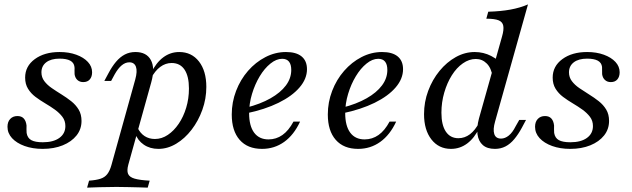

<svg xmlns="http://www.w3.org/2000/svg" viewBox="-20 -661 2853 867"><path d="M172.7 11.3Q127.3 11.3 91.1 -1.7Q54.9 -14.8 34.3 -37.2Q13.8 -59.7 13.8 -88.4Q13.8 -110.9 26.1 -123.9Q38.5 -137 58.8 -137Q77.3 -137 87.4 -125.9Q97.5 -114.7 99.8 -94.2Q99.7 -86.8 99.6 -76.8Q99.4 -66.8 100.2 -60.6Q103.9 -37.8 121.3 -28.2Q138.7 -18.6 173.4 -18.6Q221.2 -18.6 248.2 -38.3Q275.2 -57.9 275.2 -91.8Q275.2 -115.7 261.8 -133.4Q248.4 -151 228.2 -165.7Q207.9 -180.3 184.3 -194.2Q160.8 -208.1 140.1 -223.6Q119.4 -239.2 106.5 -260.3Q93.5 -281.4 93.5 -310.5Q93.5 -362 137.1 -394Q180.7 -426.1 249.1 -426.1Q291.2 -426.1 324.6 -413.9Q358 -401.7 376.9 -381.2Q395.9 -360.8 395.9 -334.6Q395.9 -314.6 385.6 -302.5Q375.3 -290.3 355.9 -290.3Q339.9 -290.3 329.5 -299.8Q319.1 -309.4 316.8 -325.8Q316 -334.5 316.5 -343.7Q317.1 -352.8 316.3 -358.8Q314.1 -377.9 297.2 -387.1Q280.3 -396.2 248.9 -396.2Q210.4 -396.2 188.7 -379.6Q167.1 -362.9 167.1 -334.3Q167.1 -312 180.1 -294.7Q193.1 -277.4 213.8 -263.2Q234.4 -249 257.6 -234.7Q280.7 -220.4 301.4 -204.1Q322.1 -187.8 335.1 -166.3Q348.1 -144.8 348.1 -114.9Q348.1 -77.6 325.6 -49.3Q303.1 -21 263.4 -4.8Q223.7 11.3 172.7 11.3Z M373.3 186.3 382.2 154.8Q414.5 152.5 433.8 146.1Q453.2 139.8 464.5 125.1Q475.9 110.4 483 85L590.7 -301.9Q601.1 -339.6 593.8 -359.6Q586.5 -379.6 563.9 -379.6Q546.1 -379.6 529.6 -366Q513.1 -352.4 497.8 -325.1L481.8 -295.5H451.1L469.7 -330.1Q486 -361 504.1 -382.3Q522.2 -403.7 543.7 -414.9Q565.2 -426.1 591.6 -426.1Q641.6 -426.1 661.3 -389.7Q681 -353.3 663 -289.3L559.4 82.7Q552.2 109.1 558.3 124Q564.5 138.8 588 145.7Q611.5 152.5 655.9 154.8L647 186.3Q632.5 185.5 609.8 185.1Q587 184.7 560 183.9Q532.9 183.1 505.9 183.1Q466.5 183.1 430.1 184.3Q393.8 185.5 373.3 186.3ZM695.2 11.3Q657.3 11.3 629.4 -7.7Q601.6 -26.6 590.7 -58.5L601.2 -84.3Q613.2 -59.3 633.2 -46.3Q653.3 -33.4 679.4 -33.4Q710.5 -33.4 737.9 -51.9Q765.4 -70.3 786.9 -102Q808.5 -133.8 820.8 -174.7Q833.2 -215.6 833.2 -261.4Q833.2 -316.8 813.2 -346.7Q793.2 -376.5 754.9 -376.5Q727.3 -376.5 703.6 -358.9Q679.9 -341.4 661.6 -306.9L662.1 -331.5Q684.9 -378 717.3 -402.1Q749.6 -426.1 789.3 -426.1Q845.2 -426.1 878.5 -383.3Q911.7 -340.5 911.7 -268.5Q911.7 -215.1 893.7 -165.1Q875.8 -115.1 845.2 -75.3Q814.6 -35.4 775.8 -12.1Q736.9 11.3 695.2 11.3Z M1163.2 11.3Q1097.9 11.3 1062.2 -29.5Q1026.5 -70.2 1026.5 -144Q1026.5 -199.6 1046.1 -250.6Q1065.7 -301.7 1100 -341Q1134.4 -380.4 1178.7 -403.2Q1222.9 -426.1 1271.4 -426.1Q1317.8 -426.1 1342 -406.1Q1366.2 -386.1 1366.2 -348.5Q1366.2 -305.1 1332.6 -266.1Q1299.1 -227 1237.8 -196.8Q1176.5 -166.6 1091.8 -149L1091.7 -174.8Q1156.1 -191.2 1201.4 -217Q1246.7 -242.7 1271 -275.1Q1295.2 -307.5 1295.2 -345.1Q1295.2 -370 1284.9 -382.7Q1274.6 -395.5 1254.2 -395.5Q1227.8 -395.5 1201.1 -373.8Q1174.3 -352.2 1152.8 -316.5Q1131.3 -280.9 1118.1 -237.2Q1104.9 -193.5 1104.9 -150.2Q1104.9 -92.8 1127.5 -62.1Q1150.2 -31.5 1192.4 -31.5Q1227.1 -31.5 1255.3 -51.3Q1283.5 -71.2 1305.2 -111.8H1335Q1307.2 -51.7 1263.2 -20.2Q1219.1 11.3 1163.2 11.3Z M1597.1 11.3Q1531.8 11.3 1496.1 -29.5Q1460.3 -70.2 1460.3 -144Q1460.3 -199.6 1479.9 -250.6Q1499.5 -301.7 1533.9 -341Q1568.3 -380.4 1612.5 -403.2Q1656.8 -426.1 1705.2 -426.1Q1751.7 -426.1 1775.9 -406.1Q1800 -386.1 1800 -348.5Q1800 -305.1 1766.5 -266.1Q1733 -227 1671.7 -196.8Q1610.3 -166.6 1525.7 -149L1525.6 -174.8Q1590 -191.2 1635.3 -217Q1680.6 -242.7 1704.8 -275.1Q1729.1 -307.5 1729.1 -345.1Q1729.1 -370 1718.8 -382.7Q1708.5 -395.5 1688 -395.5Q1661.6 -395.5 1634.9 -373.8Q1608.2 -352.2 1586.7 -316.5Q1565.1 -280.9 1552 -237.2Q1538.8 -193.5 1538.8 -150.2Q1538.8 -92.8 1561.4 -62.1Q1584.1 -31.5 1626.3 -31.5Q1661 -31.5 1689.2 -51.3Q1717.4 -71.2 1739.1 -111.8H1768.9Q1741.1 -51.7 1697 -20.2Q1653 11.3 1597.1 11.3Z M2214.9 11.3Q2180 11.3 2160.4 -5.8Q2140.7 -22.9 2136.3 -54Q2132 -85.1 2142.7 -125.5L2247 -496.1Q2255.9 -526.9 2252.6 -544.6Q2249.3 -562.2 2231.3 -569.4Q2213.4 -576.6 2176 -576.6L2184.8 -608.1Q2241 -609.7 2284.9 -617.7Q2328.9 -625.7 2364.2 -641.1L2215.8 -112.9Q2205.3 -76.7 2211.9 -56Q2218.4 -35.2 2242.6 -35.2Q2260.4 -35.2 2277.3 -48.8Q2294.2 -62.4 2307.9 -89.8L2324.7 -119.4H2355.3L2336.8 -84.7Q2320.6 -54.6 2302.4 -32.9Q2284.3 -11.1 2262.8 0.1Q2241.3 11.3 2214.9 11.3ZM2016.5 11.3Q1961.2 11.3 1928 -31.5Q1894.8 -74.3 1894.8 -145.5Q1894.8 -200.5 1913.6 -250.9Q1932.4 -301.3 1964.7 -340.8Q1997.1 -380.3 2038.1 -403.2Q2079.2 -426.1 2123.6 -426.1Q2163.5 -426.1 2198.3 -408.1Q2233.1 -390.1 2258.9 -357.9L2204.5 -314.1Q2198.6 -353.8 2178 -374.2Q2157.4 -394.7 2128.6 -394.7Q2098.4 -394.7 2070.1 -374.9Q2041.8 -355.2 2020.3 -321Q1998.8 -286.8 1986.1 -243Q1973.3 -199.2 1973.3 -151.9Q1973.3 -96.4 1993.3 -66.6Q2013.3 -36.9 2050 -36.9Q2078.4 -36.9 2102.1 -54.8Q2125.8 -72.8 2144.1 -107.9L2144.4 -83.3Q2122.3 -37.5 2089.7 -13.1Q2057 11.3 2016.5 11.3Z M2555 11.3Q2509.6 11.3 2473.4 -1.7Q2437.2 -14.8 2416.6 -37.2Q2396.1 -59.7 2396.1 -88.4Q2396.1 -110.9 2408.4 -123.9Q2420.8 -137 2441.1 -137Q2459.5 -137 2469.7 -125.9Q2479.8 -114.7 2482 -94.2Q2482 -86.8 2481.8 -76.8Q2481.7 -66.8 2482.4 -60.6Q2486.2 -37.8 2503.6 -28.2Q2521 -18.6 2555.6 -18.6Q2603.5 -18.6 2630.5 -38.3Q2657.5 -57.9 2657.5 -91.8Q2657.5 -115.7 2644.1 -133.4Q2630.7 -151 2610.4 -165.7Q2590.1 -180.3 2566.6 -194.2Q2543.1 -208.1 2522.4 -223.6Q2501.7 -239.2 2488.7 -260.3Q2475.7 -281.4 2475.7 -310.5Q2475.7 -362 2519.3 -394Q2562.9 -426.1 2631.4 -426.1Q2673.5 -426.1 2706.9 -413.9Q2740.3 -401.7 2759.2 -381.2Q2778.1 -360.8 2778.1 -334.6Q2778.1 -314.6 2767.8 -302.5Q2757.5 -290.3 2738.1 -290.3Q2722.2 -290.3 2711.8 -299.8Q2701.3 -309.4 2699 -325.8Q2698.3 -334.5 2698.8 -343.7Q2699.3 -352.8 2698.6 -358.8Q2696.3 -377.9 2679.4 -387.1Q2662.5 -396.2 2631.1 -396.2Q2592.7 -396.2 2571 -379.6Q2549.3 -362.9 2549.3 -334.3Q2549.3 -312 2562.3 -294.7Q2575.3 -277.4 2596 -263.2Q2616.7 -249 2639.8 -234.7Q2663 -220.4 2683.7 -204.1Q2704.4 -187.8 2717.4 -166.3Q2730.3 -144.8 2730.3 -114.9Q2730.3 -77.6 2707.8 -49.3Q2685.4 -21 2645.7 -4.8Q2605.9 11.3 2555 11.3Z"/></svg>

Font: Playfair 5pt SemiExpanded Light 12pt
Style: Italic
Weight: 300
Italic angle: -15.6°
Version: Version 2.000;gftools[0.9.28]